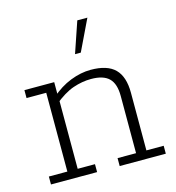

<svg xmlns="http://www.w3.org/2000/svg" viewBox="-95 -691 707 772"><g transform="rotate(-15 259.0 -305.0)"><path d="M23 0V-33H100V-361H18V-394H142V-340L130 -336Q168 -370 211.5 -387Q255 -404 296 -404Q365 -404 397 -372Q429 -340 429 -273V-33H501V0H309V-33H386V-271Q386 -322 362.5 -345Q339 -368 288 -368Q251 -368 213 -355Q175 -342 129 -304L143 -329V-33H215V0ZM252 -481 296 -610H338L276 -481Z"/></g></svg>

Font: Rokkitt ExtraLight
Style: Regular
Weight: 250
Version: Version 3.103